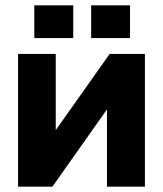

<svg xmlns="http://www.w3.org/2000/svg" viewBox="-20 -703 614 723"><path d="M323.3 -682.8V-559.7H469.7V-682.8ZM109.2 -682.8V-559.7H255.7V-682.8ZM189.9 -500H48V0H177.3L382.8 -291.1V0H525.7V-500H393L189.9 -213.1Z"/></svg>

Font: Overused Grotesk Light
Style: Regular
Weight: 300
Designer: RandomMaerks
Version: Version 0.005